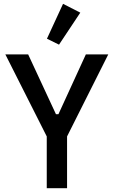

<svg xmlns="http://www.w3.org/2000/svg" viewBox="-20 -982 593 1002"><path d="M224 0V-270L8 -698H127L272 -386H285L428 -698H545L330 -270V0ZM288 -749 225 -780 309 -962 399 -916Z"/></svg>

Font: IBM Plex Sans Cond Medm
Style: Regular
Weight: 500
Width: 3
Designer: Mike Abbink, Paul van der Laan, Pieter van Rosmalen
Foundry: Bold Monday
Version: Version 1.3